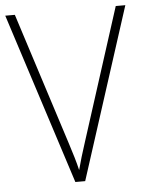

<svg xmlns="http://www.w3.org/2000/svg" viewBox="-52 -822 605 798"><g transform="rotate(-5 250.5 -423.0)"><path d="M501 -780 271 -66H230L0 -780H40L217 -228Q227 -197 235.5 -168.5Q244 -140 250 -114Q257 -140 265 -167.5Q273 -195 284 -228L461 -780Z"/></g></svg>

Font: Noto Sans Malayalam UI SemiCondensed ExtraLight
Style: Regular
Weight: 200
Width: 4
Designer: Jelle Bosma - Monotype Design Team
Foundry: Monotype Imaging Inc.
Version: Version 2.104; ttfautohint (v1.8.4.7-5d5b)